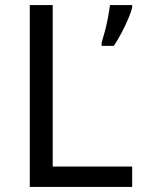

<svg xmlns="http://www.w3.org/2000/svg" viewBox="-20 -734 564 754"><path d="M97 0V-714H187V-80H499V0ZM499 -714V-705Q495 -687 483.5 -660Q472 -633 457 -604.5Q442 -576 427 -554H379V-566Q385 -585 392 -611.5Q399 -638 404 -665Q409 -692 412 -714Z"/></svg>

Font: Apis
Style: Regular
Weight: 400
Designer: Monotype Design Team
Foundry: Monotype Imaging Inc.
Version: Version 2.000; build 0001